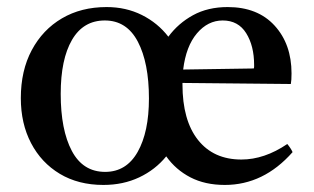

<svg xmlns="http://www.w3.org/2000/svg" viewBox="-20 -512 889 544"><path d="M273 12Q202 12 149.5 -19.5Q97 -51 68 -106.5Q39 -162 39 -234Q39 -312 70 -370Q101 -428 155.5 -460Q210 -492 282 -492Q337 -492 382 -469.5Q427 -447 457 -408Q485 -446 527 -469Q569 -492 625 -492Q710 -492 758 -439.5Q806 -387 806 -304Q806 -294 805.5 -286.5Q805 -279 804 -274L497 -277Q497 -275 497 -273Q497 -171 541 -115.5Q585 -60 664 -60Q729 -60 794 -104Q804 -92 809 -81Q727 12 617 12Q561 12 519.5 -9.5Q478 -31 451 -69Q420 -31 374.5 -9.5Q329 12 273 12ZM278 -25Q338 -25 370 -81.5Q402 -138 402 -233Q402 -334 370.5 -394Q339 -454 277 -454Q216 -454 184 -399Q152 -344 152 -246Q152 -144 183.5 -84.5Q215 -25 278 -25ZM499 -315 699 -318Q700 -320 700 -323.5Q700 -327 700 -328Q700 -382 677.5 -418Q655 -454 611 -454Q569 -454 538 -417.5Q507 -381 499 -315Z"/></svg>

Font: Tiro Telugu
Style: Regular
Weight: 400
Designer: Telugu: John Hudson & Fiona Ross. Latin: John Hudson.
Foundry: Tiro Typeworks Ltd.
Version: Version 1.52